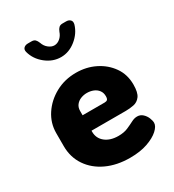

<svg xmlns="http://www.w3.org/2000/svg" viewBox="-177 -825 851 937"><g transform="rotate(-30 248.0 -356.5)"><path d="M280 10Q206 10 149 -16.5Q92 -43 59.5 -91Q27 -139 27 -202V-275Q27 -331 58 -378Q89 -425 141 -453.5Q193 -482 257 -482Q315 -482 363.5 -458Q412 -434 442 -391.5Q472 -349 472 -292Q472 -247 457.5 -227.5Q443 -208 420.5 -203.5Q398 -199 375 -199H182V-193Q182 -156 210 -133.5Q238 -111 284 -111Q315 -111 337 -120.5Q359 -130 376 -139Q393 -148 409 -148Q427 -148 440 -136Q453 -124 459.5 -108Q466 -92 466 -80Q466 -61 443 -40Q420 -19 378.5 -4.5Q337 10 280 10ZM182 -286H306Q317 -286 322 -291Q327 -296 327 -310Q327 -330 316.5 -343.5Q306 -357 289.5 -363.5Q273 -370 254 -370Q236 -370 219.5 -363.5Q203 -357 192.5 -343.5Q182 -330 182 -310ZM234 -584Q188 -584 149 -615Q110 -646 98 -691Q94 -706 102.5 -714.5Q111 -723 126 -723H146Q160 -723 167 -716Q174 -709 179 -696Q186 -675 202 -662.5Q218 -650 234 -650Q251 -650 266 -662.5Q281 -675 288 -696Q293 -709 300.5 -716Q308 -723 321 -723H341Q356 -723 364.5 -714.5Q373 -706 369 -690Q356 -646 317.5 -615Q279 -584 234 -584Z"/></g></svg>

Font: Dosis ExtraBold
Style: Regular
Weight: 800
Designer: EdgarTolentino, PabloImpallari, IginoMarini
Foundry: EdgarTolentino, PabloImpallari, IginoMarini
Version: Version 3.001; ttfautohint (v1.8.2)